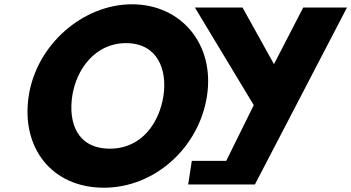

<svg xmlns="http://www.w3.org/2000/svg" viewBox="-20 -860 1637 895"><path d="M316.9 -413C335.8 -536 422.6 -659 567.6 -659C713.6 -659 760.8 -536 741.9 -413C723.1 -290 642.3 -167 492.3 -167C338.3 -167 298.1 -290 316.9 -413ZM113.9 -413C77.1 -172 220.5 15 464.5 15C701.5 15 908.1 -172 944.9 -413C981.8 -654 824.3 -840 595.3 -840C368.3 -840 150.8 -654 113.9 -413ZM1597.5 -825 1168.2 0H857.2L874.1 -110H1034.5L1162.9 -370L888.5 -825H1110.5L1257.1 -561L1393.5 -825Z"/></svg>

Font: Sztylet
Style: BdObl
Weight: 700
Foundry: Cannot Into Space Fonts, PlusOne Fonts
Version: Version 0.12